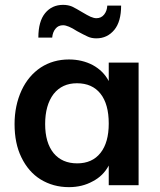

<svg xmlns="http://www.w3.org/2000/svg" viewBox="-20 -763 659 791"><path d="M551 -505V0H428V-81Q405 -38 362 -16Q319 8 264 8Q199 8 147 -24Q97 -55 68 -115Q40 -172 40 -252Q40 -328 69 -391Q97 -451 148 -485Q199 -518 264 -518Q318 -518 362 -495Q406 -471 428 -429V-505ZM298 -90Q360 -90 394 -133Q428 -176 428 -254Q428 -334 394 -377Q360 -420 297 -420Q236 -420 201 -376Q166 -330 166 -252Q166 -175 201 -132Q236 -90 298 -90ZM138 -608Q138 -675 166 -709Q194 -743 240 -743Q260 -743 277 -736Q285 -732 296 -726Q307 -720 320 -712Q340 -700 353 -694Q367 -688 377 -688Q397 -688 409 -703Q421 -718 422 -740H479Q479 -674 451 -640Q422 -605 377 -605Q357 -605 342 -612Q334 -616 322.5 -621.5Q311 -627 297 -635Q260 -659 240 -659Q220 -659 209 -645Q197 -631 195 -608Z"/></svg>

Font: PRinguin Sans
Style: Bold
Weight: 700
Designer: Vernon Adams
Foundry: Vernon Adams
Version: ""